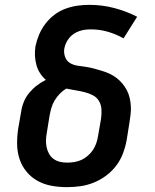

<svg xmlns="http://www.w3.org/2000/svg" viewBox="-20 -763 640 791"><path d="M256 8Q224 8 193 2.5Q162 -3 135.5 -17.5Q109 -32 89.5 -55.5Q70 -79 60.5 -108Q51 -137 50.5 -169Q50 -201 55 -233L67 -302Q70 -323 78 -343Q86 -363 100 -380Q114 -397 131.5 -410.5Q149 -424 169 -434Q155 -446 145 -461.5Q135 -477 130 -495.5Q125 -514 124 -533Q123 -552 126 -572Q131 -596 141 -620Q151 -644 167 -665Q183 -686 204 -702Q225 -718 249.5 -727Q274 -736 298.5 -739.5Q323 -743 348 -743Q401 -743 450.5 -730Q500 -717 545 -694L489 -605Q459 -622 425 -632Q391 -642 354 -642Q342 -642 330.5 -640.5Q319 -639 307 -635Q295 -631 284.5 -624Q274 -617 266 -607.5Q258 -598 252.5 -586.5Q247 -575 245 -563Q242 -546 248 -529Q254 -512 268 -503.5Q282 -495 299.5 -492.5Q317 -490 334 -487.5Q351 -485 367.5 -480.5Q384 -476 400.5 -471Q417 -466 432 -459Q447 -452 460 -442Q473 -432 484 -419Q495 -406 502.5 -391.5Q510 -377 514 -360.5Q518 -344 519 -326.5Q520 -309 518 -291.5Q516 -274 513 -256L502 -187Q497 -159 487 -132Q477 -105 459.5 -81.5Q442 -58 418 -40Q394 -22 367 -11Q340 0 312 4Q284 8 256 8ZM256 -93Q271 -93 286.5 -95.5Q302 -98 316 -104.5Q330 -111 342.5 -122Q355 -133 363.5 -146Q372 -159 377 -174Q382 -189 384 -203L396 -272Q399 -292 398 -311.5Q397 -331 388 -346.5Q379 -362 362.5 -370.5Q346 -379 328 -383.5Q310 -388 291 -391Q272 -394 253 -398Q238 -389 226 -376.5Q214 -364 205 -349Q196 -334 191.5 -318Q187 -302 184 -285L173 -217Q170 -201 169.5 -186Q169 -171 172 -156.5Q175 -142 182 -129.5Q189 -117 200.5 -108.5Q212 -100 226.5 -96.5Q241 -93 256 -93Z"/></svg>

Font: Iosevka Curly Extended
Style: Bold Italic
Weight: 700
Width: 7
Italic angle: -9°
Monospace: yes
Designer: Belleve Invis
Foundry: Belleve Invis
Version: Version 11.1.0; ttfautohint (v1.8.3)